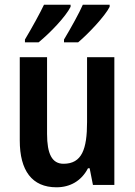

<svg xmlns="http://www.w3.org/2000/svg" viewBox="-20 -786 572 816"><path d="M446 -757V-766H332C318 -733 282 -668 252 -618V-606H312C355 -642 426 -717 446 -757ZM280 -757V-766H167C151 -732 117 -670 86 -618V-606H144C194 -647 259 -715 280 -757ZM466 -543H350V-267C350 -152 328 -90 250 -90C201 -90 180 -132 180 -217V-543H64V-189C64 -61 116 10 220 10C278 10 326 -17 354 -71H361L375 0H466Z"/></svg>

Font: Noto Sans Armenian Condensed SemiBold
Style: Regular
Weight: 600
Width: 3
Designer: Monotype Design Team
Foundry: Monotype Imaging Inc.
Version: Version 2.008